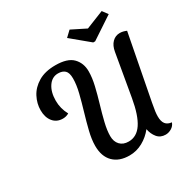

<svg xmlns="http://www.w3.org/2000/svg" viewBox="-194 -1023 1181 1212"><g transform="rotate(-30 397.0 -417.0)"><path d="M407 22Q332 22 290 -20Q248 -62 248 -139Q248 -185 262 -242Q276 -299 294 -359.5Q312 -420 326 -476.5Q340 -533 340 -578Q340 -620 322.5 -636.5Q305 -653 273 -653Q229 -653 202 -613Q175 -573 175 -510Q175 -453 203 -402Q183 -390 159 -390Q114 -390 88 -422Q62 -454 62 -506Q62 -555 86 -601Q110 -647 159.5 -676.5Q209 -706 284 -706Q372 -706 410 -667Q448 -628 448 -568Q448 -522 435 -466.5Q422 -411 404.5 -352.5Q387 -294 374 -240Q361 -186 361 -145Q361 -105 383.5 -81Q406 -57 446 -57Q505 -57 542.5 -113Q580 -169 600 -285L653 -591Q660 -633 683 -656Q706 -679 738 -679Q761 -679 786 -668L695 -195Q688 -159 685.5 -138.5Q683 -118 683 -103Q683 -66 697.5 -47.5Q712 -29 742 -26Q734 -3 713 9.5Q692 22 670 22Q632 22 610 -4.5Q588 -31 581 -69Q549 -28 503.5 -3Q458 22 407 22ZM564 -711 435 -818 475 -856 579 -804 709 -856 738 -817 578 -711Z"/></g></svg>

Font: Sansita Swashed
Style: Regular
Weight: 400
Designer: Pablo Cosgaya
Foundry: Omnibus-Type
Version: Version 1.003; ttfautohint (v1.8.3)